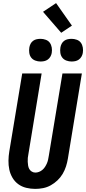

<svg xmlns="http://www.w3.org/2000/svg" viewBox="-20 -1208 554 1236"><path d="M207 8Q177 8 148.5 1Q120 -6 97.5 -22.5Q75 -39 60.5 -63.5Q46 -88 40 -116Q34 -144 34.5 -174Q35 -204 40 -234L123 -735H248L163 -217Q160 -204 159 -191.5Q158 -179 158.5 -166.5Q159 -154 161 -142Q163 -130 168.5 -120Q174 -110 184.5 -103.5Q195 -97 208 -97Q219 -97 231 -101.5Q243 -106 253 -114.5Q263 -123 270 -134Q277 -145 282 -156.5Q287 -168 289.5 -180Q292 -192 294 -204L382 -735H507L417 -187Q413 -162 405 -137Q397 -112 383.5 -89Q370 -66 350 -47Q330 -28 306.5 -15Q283 -2 257.5 3Q232 8 207 8ZM441 -812Q424 -812 407.5 -818Q391 -824 381 -837Q371 -850 368.5 -867.5Q366 -885 369 -903Q371 -915 377 -926.5Q383 -938 393.5 -945.5Q404 -953 416.5 -955.5Q429 -958 441 -958Q458 -958 474.5 -952Q491 -946 500.5 -933Q510 -920 513 -902.5Q516 -885 513 -867Q511 -855 504.5 -843.5Q498 -832 487.5 -824.5Q477 -817 465 -814.5Q453 -812 441 -812ZM241 -812Q224 -812 207.5 -818Q191 -824 181 -837Q171 -850 168.5 -867.5Q166 -885 169 -903Q171 -915 177 -926.5Q183 -938 193.5 -945.5Q204 -953 216.5 -955.5Q229 -958 241 -958Q258 -958 274.5 -952Q291 -946 300.5 -933Q310 -920 313 -902.5Q316 -885 313 -867Q311 -855 304.5 -843.5Q298 -832 287.5 -824.5Q277 -817 265 -814.5Q253 -812 241 -812ZM374 -997 257 -1132 341 -1188 443 -1043Z"/></svg>

Font: Iosevka Term Curly Extrabold
Style: Italic
Weight: 800
Italic angle: -9°
Designer: Belleve Invis
Foundry: Belleve Invis
Version: Version 32.3.0